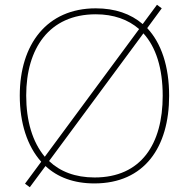

<svg xmlns="http://www.w3.org/2000/svg" viewBox="-20 -760 794 806"><path d="M690 -358C690 -482 657 -579 598 -642L659 -725L639 -740L579 -659C529 -702 463 -725 382 -725C177 -725 63 -574 63 -359C63 -244 94 -147 153 -81L85 11L105 26L171 -63C221 -16 290 10 376 10C587 10 690 -143 690 -358ZM90 -359C90 -556 186 -700 382 -700C457 -700 518 -678 564 -638L168 -102C116 -164 90 -253 90 -359ZM663 -358C663 -156 573 -15 377 -15C296 -15 232 -40 186 -84L582 -620C635 -562 663 -473 663 -358Z"/></svg>

Font: Noto Sans Canadian Aboriginal Thin
Style: Regular
Weight: 100
Designer: Monotype Design Team, Typotheque's Kevin King
Foundry: Monotype Imaging Inc.
Version: Version 2.004